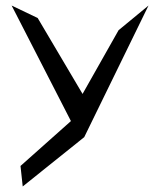

<svg xmlns="http://www.w3.org/2000/svg" viewBox="-20 -471 578 693"><path d="M54 128 62 202 284 24 516 -451 408 -362 278 -132 116 -406 22 -451 236 -34Z"/></svg>

Font: Stormblade
Style: Regular
Weight: 400
Designer: Mew Too
Foundry: Cannot Into Space Fonts
Version: Version 0.77